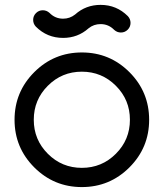

<svg xmlns="http://www.w3.org/2000/svg" viewBox="-20 -760 665 780"><path d="M450.7 -411.6Q393.6 -468.8 312.5 -468.8Q231.4 -468.8 174.3 -411.6Q117.2 -354.5 117.2 -273.4Q117.2 -192.4 174.3 -135.3Q231.4 -78.1 312.5 -78.1Q393.6 -78.1 450.7 -135.3Q507.8 -192.4 507.8 -273.4Q507.8 -354.5 450.7 -411.6ZM505.9 -466.8Q585.9 -386.7 585.9 -273.4Q585.9 -160.2 505.9 -80.1Q425.8 0 312.5 0Q199.2 0 119.1 -80.1Q39.1 -160.2 39.1 -273.4Q39.1 -386.7 119.1 -466.8Q199.2 -546.9 312.5 -546.9Q425.8 -546.9 505.9 -466.8ZM339.8 -645Q295.9 -606 236.3 -606Q171.4 -606 125.5 -651.9Q114.7 -663.6 114.7 -679.2Q114.7 -695.3 126.2 -706.8Q137.7 -718.3 153.8 -718.3Q169.4 -718.3 181.2 -707.5Q204.1 -684.1 236.3 -684.1Q263.7 -684.1 285.2 -701.2Q328.6 -740.2 388.7 -740.2Q453.6 -740.2 499.5 -694.3Q510.3 -682.6 510.3 -667Q510.3 -650.9 498.8 -639.4Q487.3 -627.9 471.2 -627.9Q455.6 -627.9 443.8 -638.7Q420.9 -662.1 388.7 -662.1Q360.8 -662.1 339.8 -645Z"/></svg>

Font: Comfortaa
Style: Regular
Weight: 400
Designer: Johan Aakerlund
Foundry: Johan Aakerlund
Version: Version 2.001; ttfautohint (v1.4.1)